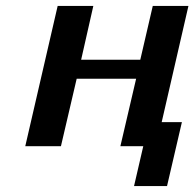

<svg xmlns="http://www.w3.org/2000/svg" viewBox="-20 -492 654 646"><path d="M65 0 174 -472H294L253 -291H452L494 -472H614L524 -81H592L542 134H431L462 0H385L438 -227H238L185 0Z"/></svg>

Font: Coval
Style: ExtraBold Italic
Weight: 800
Foundry: Context Ltd
Version: Version 001.000